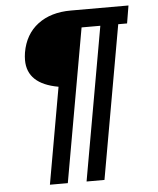

<svg xmlns="http://www.w3.org/2000/svg" viewBox="-56 -754 746 908"><g transform="rotate(-5 317.0 -300.0)"><path d="M229 106 358 -622H447L318 106H403L532 -622H574L588 -706H314Q219 -706 157.5 -659.5Q96 -613 81 -527Q78 -508 78 -491Q78 -378 225 -352L144 106Z"/></g></svg>

Font: Geom
Style: Italic
Weight: 400
Italic angle: -10°
Version: Version 1.102